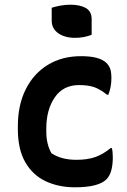

<svg xmlns="http://www.w3.org/2000/svg" viewBox="-20 -786 540 817"><path d="M325 -547Q404 -547 433 -518Q444 -507 449 -493Q454 -479 454 -453Q454 -415 441 -383H435Q407 -406 381 -415Q355 -424 316 -424Q249 -424 213 -371.5Q177 -319 177 -239V-226Q177 -172 199 -134Q222 -119 248 -112.5Q274 -106 305 -106Q352 -106 385 -117.5Q418 -129 451 -156H456Q460 -141 460 -116Q460 -85 453.5 -61Q447 -37 433 -23Q399 11 299 11Q230 11 175 -14.5Q120 -40 88 -95Q56 -150 56 -236V-250Q56 -339 89.5 -406Q123 -473 183.5 -510Q244 -547 325 -547ZM200 -753Q215 -758 236.5 -762Q258 -766 279 -766Q320 -766 345 -752Q370 -738 370 -704V-638Q338 -625 299 -625Q256 -625 228 -644.5Q200 -664 200 -698Z"/></svg>

Font: Recursive Sn Csl St SmB
Style: Regular
Weight: 600
Version: Version 1.079;hotconv 1.0.112;makeotfexe 2.5.65598; ttfautoh